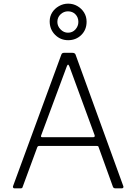

<svg xmlns="http://www.w3.org/2000/svg" viewBox="-20 -1031 746 1051"><path d="M59 0Q55 0 52.5 -3Q50 -6 51 -11L315 -730Q317 -737 321 -739.5Q325 -742 332 -742H375Q391 -742 394 -731L655 -12Q657 -7 654.5 -3.5Q652 0 647 0H612Q601 0 598 -9L520 -225Q519 -229 517 -230.5Q515 -232 510 -232H194Q187 -232 184 -225L104 -8Q103 -3 100 -1.5Q97 0 92 0H59ZM490 -280Q501 -280 498 -291L360 -667Q356 -677 352.5 -677Q349 -677 345 -666L205 -289Q202 -280 211 -280ZM454 -912Q454 -868 425 -839.5Q396 -811 353 -811Q311 -811 281.5 -840.5Q252 -870 252 -914Q252 -941 265.5 -962.5Q279 -984 302.5 -997.5Q326 -1011 353 -1011Q381 -1011 404 -997.5Q427 -984 440.5 -962Q454 -940 454 -912ZM409 -911Q409 -936 393 -952.5Q377 -969 352 -969Q329 -969 311.5 -952.5Q294 -936 294 -911Q294 -888 311.5 -870Q329 -852 352 -852Q377 -852 393 -870Q409 -888 409 -911Z"/></svg>

Font: Libre Franklin ExtraLight
Style: Regular
Weight: 250
Designer: Pablo Impallari, Rodrigo Fuenzalida, Nhung Nguyen
Foundry: Impallari Type
Version: Version 3.000